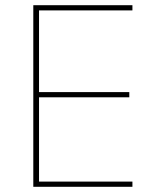

<svg xmlns="http://www.w3.org/2000/svg" viewBox="-20 -718 601 738"><path d="M108 0V-698H489V-678H130V-364H477V-344H130V-20H489V0Z"/></svg>

Font: IBM Plex Sans Hebrew Thin
Style: Regular
Weight: 100
Designer: Mike Abbink, Paul van der Laan, Pieter van Rosmalen, Yanek Iontef
Foundry: Bold Monday
Version: Version 1.2